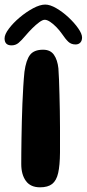

<svg xmlns="http://www.w3.org/2000/svg" viewBox="-43 -812 379 840"><path d="M132 7.5Q90.5 7.5 70.2 -20.5Q50 -48.5 50 -94Q50 -112.5 50.2 -141Q50.5 -169.5 51 -205Q51.5 -240.5 52.5 -279.5Q53.5 -318.5 55 -357.8Q56.5 -397 58.8 -433Q61 -469 64 -498Q71 -549.5 88.5 -572Q106 -594.5 145.5 -594.5Q177.5 -594.5 193 -572.2Q208.5 -550 212.5 -513Q214 -493 215.2 -463.2Q216.5 -433.5 217.2 -398.2Q218 -363 218.8 -326.2Q219.5 -289.5 219.5 -255Q219.5 -220.5 219.5 -191.8Q219.5 -163 219.5 -144.5Q219 -88.5 211.5 -55.2Q204 -22 185.2 -7.2Q166.5 7.5 132 7.5ZM7.5 -613.5Q-23 -613.5 -23 -644Q-23 -661.5 -4.2 -686.5Q14.5 -711.5 43 -735.5Q71.5 -759.5 101.8 -775.8Q132 -792 155 -792Q176 -792 203.5 -776Q231 -760 256.8 -736Q282.5 -712 299.2 -688Q316 -664 316 -648Q316 -633.5 308.2 -625.5Q300.5 -617.5 287.5 -617.5Q268.5 -617.5 256 -629.2Q243.5 -641 228 -664Q218 -678.5 204.2 -692.8Q190.5 -707 176.8 -716.2Q163 -725.5 152.5 -725.5Q143.5 -725.5 128.8 -714.8Q114 -704 98 -688Q82 -672 69 -656.5Q51 -635 38 -624.2Q25 -613.5 7.5 -613.5Z"/></svg>

Font: Gluten Medium
Style: Regular
Weight: 500
Designer: Tyler Finck
Foundry: Etcetera Type Company
Version: Version 1.300